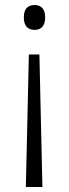

<svg xmlns="http://www.w3.org/2000/svg" viewBox="-20 -558 274 765"><path d="M160 -489C160 -522 144 -538 118 -538C89 -538 75 -521 75 -489C75 -456 89 -439 118 -439C144 -439 160 -455 160 -489ZM95 -341 83 187H149L137 -341Z"/></svg>

Font: Noto Sans Ethiopic SemiCondensed Light
Style: Regular
Weight: 300
Width: 4
Designer: Monotype Design Team
Foundry: Monotype Imaging Inc.
Version: Version 2.102